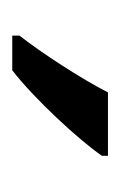

<svg xmlns="http://www.w3.org/2000/svg" viewBox="40 -846 200 321"><g transform="rotate(90 140.5 -686.0)"><path d="M241 -756V-766H135C112 -721 69 -655 40 -618V-606H98C145 -642 216 -719 241 -756Z"/></g></svg>

Font: Noto Sans Sinhala UI
Style: Regular
Weight: 400
Designer: Jelle Bosma - Monotype Design Team
Foundry: Monotype Imaging Inc.
Version: Version 2.006